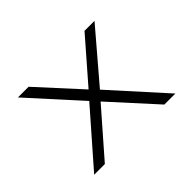

<svg xmlns="http://www.w3.org/2000/svg" viewBox="-101 -627 801 801"><g transform="rotate(-45 300.0 -226.5)"><path d="M62 0 265 -232 65 -453H128L297 -268L458 -453H517L330 -234L541 0H476L297 -197L125 0Z"/></g></svg>

Font: Inconsolata Expanded Light
Style: Regular
Weight: 300
Width: 7
Monospace: yes
Designer: Raph Levien, Cyreal, Brenton Simpson
Foundry: Raph Levien, Cyreal, Google
Version: Version 3.001; ttfautohint (v1.8.2.53-6de2)